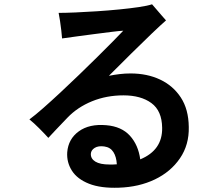

<svg xmlns="http://www.w3.org/2000/svg" viewBox="-20 -822 1040 894"><path d="M533 52Q449 55 394.5 33.5Q340 12 315 -27Q290 -66 293 -113Q298 -175 347 -210.5Q396 -246 475 -239Q546 -233 585 -190Q624 -147 633 -80Q737 -123 735 -227Q734 -306 685 -342Q636 -378 555 -378Q476 -378 408.5 -350.5Q341 -323 294 -274Q265 -244 241 -218.5Q217 -193 205 -180Q188 -199 162.5 -224.5Q137 -250 117 -266Q144 -286 181 -318.5Q218 -351 261.5 -391.5Q305 -432 349 -474.5Q393 -517 433.5 -557Q474 -597 505.5 -629Q537 -661 554 -679Q535 -678 499 -673.5Q463 -669 420.5 -663.5Q378 -658 337.5 -652.5Q297 -647 269 -643Q268 -657 265.5 -679.5Q263 -702 259.5 -724.5Q256 -747 253 -762Q284 -762 331 -764Q378 -766 431 -769.5Q484 -773 535 -778Q586 -783 626.5 -789Q667 -795 688 -802Q695 -794 707 -780Q719 -766 731.5 -751.5Q744 -737 753 -727Q730 -707 687.5 -666.5Q645 -626 593 -574.5Q541 -523 487 -469Q512 -474 537 -477Q562 -480 588 -480Q665 -480 725.5 -451.5Q786 -423 822 -368Q858 -313 859 -231Q861 -148 818 -85Q775 -22 701 13.5Q627 49 533 52ZM490 -56Q498 -56 507 -56Q516 -56 524 -57Q522 -92 508 -114Q494 -136 466 -140Q438 -144 421 -133.5Q404 -123 403 -106Q402 -83 424 -69.5Q446 -56 490 -56Z"/></svg>

Font: Zen Kaku Gothic Antique
Style: Bold
Weight: 700
Designer: Yoshimichi Ohira
Foundry: Positype
Version: Version 1.001